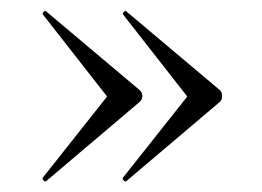

<svg xmlns="http://www.w3.org/2000/svg" viewBox="-20 -418 496 364"><path d="M401 -236Q401 -229 397 -225L220 -75Q220 -74 218 -74Q216 -74 214 -76.5Q212 -79 213 -81L335 -235L213 -391Q212 -393 215.5 -396Q219 -399 220 -396L397 -247Q401 -243 401 -236ZM250 -236Q250 -230 245 -225L68 -75Q68 -74 66 -74Q64 -74 62 -76.5Q60 -79 61 -81L183 -235L61 -391Q60 -393 63.5 -396Q67 -399 68 -396L245 -247Q250 -242 250 -236Z"/></svg>

Font: Cormorant SC
Style: Regular
Weight: 400
Designer: Christian Thalmann (Catharsis Fonts)
Foundry: Catharsis Fonts
Version: Version 4.000